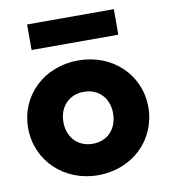

<svg xmlns="http://www.w3.org/2000/svg" viewBox="-80 -758 735 837"><g transform="rotate(-10 288.0 -339.5)"><path d="M288 11C440 11 554 -99 554 -244C554 -388 439 -497 288 -497C136 -497 22 -388 22 -244C22 -100 137 11 288 11ZM96 -577H480V-690H96ZM178 -243C178 -311 223 -358 288 -358C353 -358 398 -312 398 -244C398 -175 354 -128 288 -128C223 -128 178 -175 178 -243Z"/></g></svg>

Font: MV Cash
Style: Bold
Weight: 700
Designer: Rodrigo Fuenzalida
Foundry: fragTYPE
Version: Version 1.100;Glyphs 3.1.2 (3151)